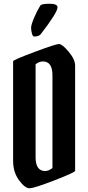

<svg xmlns="http://www.w3.org/2000/svg" viewBox="-20 -1005 471 1025"><path d="M50 -146V-678Q50 -685 164 -727.5Q278 -770 295 -770Q312 -770 346.5 -729Q381 -688 381 -655V-93Q381 -85 271.5 -42.5Q162 0 137.5 0Q113 0 81.5 -43Q50 -86 50 -146ZM221 -92Q240 -92 260 -108V-603Q260 -677 209 -677Q189 -677 170 -662V-166Q170 -92 221 -92ZM195 -975Q201 -985 244 -985Q287 -985 287 -966Q287 -938 197 -822Q187 -810 162 -810Q155 -810 150.5 -826Q146 -842 146 -857Q146 -872 162 -910Q178 -948 195 -975Z"/></svg>

Font: Pirata One
Style: Regular
Weight: 400
Designer: Rodrigo Fuenzalida, Nicolas Massi
Foundry: Rodrigo Fuenzalida, Nicolas Massi
Version: Version 1.001